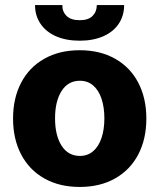

<svg xmlns="http://www.w3.org/2000/svg" viewBox="-20 -738 638 768"><path d="M32.2 -263.7Q32.2 -345.2 64.5 -407Q96.7 -468.8 157 -502.9Q217.3 -537.1 298.8 -537.1Q380.4 -537.1 440.7 -502.9Q501 -468.8 533.2 -407Q565.4 -345.2 565.4 -263.7Q565.4 -182.1 533.2 -120.4Q501 -58.6 440.7 -24.4Q380.4 9.8 298.8 9.8Q217.3 9.8 157 -24.4Q96.7 -58.6 64.5 -120.4Q32.2 -182.1 32.2 -263.7ZM397.5 -264.6Q397.5 -309.1 386 -343.3Q374.5 -377.4 352.5 -396.2Q330.6 -415 299.8 -415Q252.4 -415 226.3 -374Q200.2 -333 200.2 -264.6Q200.2 -196.3 226.3 -155.3Q252.4 -114.3 299.8 -114.3Q330.6 -114.3 352.5 -133.1Q374.5 -151.9 386 -186Q397.5 -220.2 397.5 -264.6ZM298.8 -575.2Q244.6 -575.2 204.3 -592.8Q164.1 -610.4 142.1 -642.8Q120.1 -675.3 120.1 -717.8H229.5Q228.5 -692.4 245.8 -674.8Q263.2 -657.2 298.8 -657.2Q333.5 -657.2 350.3 -674.3Q367.2 -691.4 367.2 -717.8H476.6Q476.6 -675.3 454.8 -642.8Q433.1 -610.4 392.8 -592.8Q352.5 -575.2 298.8 -575.2Z"/></svg>

Font: Pretendard JP ExtraBold
Style: Regular
Weight: 800
Designer: Base glyphs from Inter by Rasmus Andersson; Hangeul glyphs from Noto Sans CJK(Source Han Sans) by Jang Soo-young and Kan
Foundry: Kil Hyung-jin
Version: Version 1.309